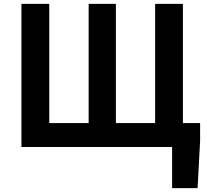

<svg xmlns="http://www.w3.org/2000/svg" viewBox="-20 -761 1074 994"><path d="M91 0H871V213H1003L1016 -32V-124H927V-741H783V-124H580V-741H439V-124H235V-741H91Z"/></svg>

Font: Noto Sans JP
Style: Bold
Weight: 700
Designer: Ryoko NISHIZUKA 西塚涼子 (kana, bopomofo & ideographs); Paul D. Hunt (Latin, Greek & Cyrillic); Sandoll Communications 산돌커뮤니
Foundry: Adobe
Version: Version 2.004;hotconv 1.0.118;makeotfexe 2.5.65603